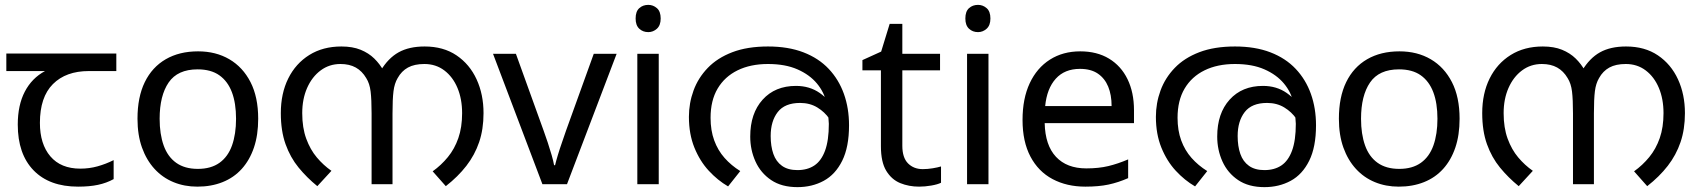

<svg xmlns="http://www.w3.org/2000/svg" viewBox="-20 -757 6983 789"><path d="M301 10Q183 10 118 -57Q53 -124 53 -245Q53 -325 82 -380.5Q111 -436 165 -465H6V-537H458V-465H345Q251 -465 197.5 -411.5Q144 -358 144 -252Q144 -165 187 -114.5Q230 -64 310 -64Q347 -64 381 -73.5Q415 -83 447 -99V-21Q418 -5 383 2.5Q348 10 301 10Z M1041 -269Q1041 -202 1023.5 -150.5Q1006 -99 973.5 -63Q941 -27 894.5 -8.5Q848 10 791 10Q738 10 693 -8.5Q648 -27 615 -63Q582 -99 563.5 -150.5Q545 -202 545 -269Q545 -358 575 -419.5Q605 -481 661 -513.5Q717 -546 794 -546Q867 -546 922.5 -513.5Q978 -481 1009.5 -419.5Q1041 -358 1041 -269ZM636 -269Q636 -206 652.5 -159.5Q669 -113 704 -88Q739 -63 793 -63Q847 -63 882 -88Q917 -113 933.5 -159.5Q950 -206 950 -269Q950 -333 933 -378Q916 -423 881.5 -447.5Q847 -472 792 -472Q710 -472 673 -418Q636 -364 636 -269Z M1383 -566Q1429 -566 1462 -552.5Q1495 -539 1518 -516.5Q1541 -494 1557 -465L1544 -466Q1575 -518 1618 -542Q1661 -566 1725 -566Q1802 -566 1856 -529.5Q1910 -493 1938.5 -431Q1967 -369 1967 -292Q1967 -226 1949 -173Q1931 -120 1896.5 -75.5Q1862 -31 1812 8L1758 -53Q1793 -78 1820.5 -111.5Q1848 -145 1863.5 -189.5Q1879 -234 1879 -292Q1879 -350 1860 -395.5Q1841 -441 1806 -467.5Q1771 -494 1724 -494Q1683 -494 1656.5 -479.5Q1630 -465 1614 -436Q1601 -414 1597 -382Q1593 -350 1593 -291V0H1507V-291Q1507 -348 1503 -381Q1499 -414 1485 -436Q1468 -465 1442 -479.5Q1416 -494 1379 -494Q1333 -494 1297.5 -467.5Q1262 -441 1242 -395.5Q1222 -350 1222 -292Q1222 -232 1238.5 -187Q1255 -142 1282 -110Q1309 -78 1342 -55L1284 8Q1241 -27 1207 -68.5Q1173 -110 1153.5 -164.5Q1134 -219 1134 -292Q1134 -373 1164.5 -434.5Q1195 -496 1251 -531Q1307 -566 1383 -566Z M2209 0 2006 -536H2100L2214 -220Q2222 -198 2231 -171Q2240 -144 2247 -119.5Q2254 -95 2257 -78H2261Q2265 -95 2272.5 -120Q2280 -145 2289.5 -172Q2299 -199 2306 -220L2420 -536H2514L2310 0Z M2687 -536V0H2599V-536ZM2644 -737Q2664 -737 2679.5 -723.5Q2695 -710 2695 -681Q2695 -653 2679.5 -639Q2664 -625 2644 -625Q2622 -625 2607 -639Q2592 -653 2592 -681Q2592 -710 2607 -723.5Q2622 -737 2644 -737Z M3136 -566Q3219 -566 3281.5 -542Q3344 -518 3385.5 -474Q3427 -430 3448 -371Q3469 -312 3469 -242Q3469 -153 3441 -96.5Q3413 -40 3365 -14Q3317 12 3257 12Q3192 12 3149 -17Q3106 -46 3084.5 -93.5Q3063 -141 3063 -196Q3063 -291 3114 -347.5Q3165 -404 3251 -404Q3307 -404 3348.5 -375Q3390 -346 3414 -301Q3438 -256 3440 -206L3415 -209Q3408 -240 3388.5 -268.5Q3369 -297 3338.5 -315.5Q3308 -334 3268 -334Q3205 -334 3176 -296.5Q3147 -259 3147 -198Q3147 -156 3158 -124.5Q3169 -93 3193.5 -75.5Q3218 -58 3257 -58Q3298 -58 3326.5 -77Q3355 -96 3370.5 -138Q3386 -180 3386 -248Q3386 -250 3384.5 -270Q3383 -290 3379 -310Q3378 -315 3378 -323Q3378 -331 3376 -335Q3367 -378 3337 -414Q3307 -450 3257 -472Q3207 -494 3136 -494Q3064 -494 3011 -468Q2958 -442 2929 -393Q2900 -344 2900 -273Q2900 -221 2915 -180Q2930 -139 2957.5 -108Q2985 -77 3022 -54L2972 9Q2929 -16 2892.5 -55.5Q2856 -95 2833.5 -150.5Q2811 -206 2811 -277Q2811 -333 2830 -385Q2849 -437 2888.5 -478Q2928 -519 2989.5 -542.5Q3051 -566 3136 -566Z M3772 -62Q3792 -62 3813 -65.5Q3834 -69 3847 -73V-6Q3833 1 3807 5.5Q3781 10 3757 10Q3715 10 3679.5 -4.5Q3644 -19 3622 -55Q3600 -91 3600 -156V-468H3524V-510L3601 -545L3636 -659H3688V-536H3843V-468H3688V-158Q3688 -109 3711.5 -85.5Q3735 -62 3772 -62Z M4042 -536V0H3954V-536ZM3999 -737Q4019 -737 4034.5 -723.5Q4050 -710 4050 -681Q4050 -653 4034.5 -639Q4019 -625 3999 -625Q3977 -625 3962 -639Q3947 -653 3947 -681Q3947 -710 3962 -723.5Q3977 -737 3999 -737Z M4419 -546Q4488 -546 4537.5 -516Q4587 -486 4613.5 -431.5Q4640 -377 4640 -304V-251H4273Q4275 -160 4319.5 -112.5Q4364 -65 4444 -65Q4495 -65 4534.5 -74.5Q4574 -84 4616 -102V-25Q4575 -7 4535 1.5Q4495 10 4440 10Q4364 10 4305.5 -21Q4247 -52 4214.5 -113.5Q4182 -175 4182 -264Q4182 -352 4211.5 -415Q4241 -478 4294.5 -512Q4348 -546 4419 -546ZM4418 -474Q4355 -474 4318.5 -433.5Q4282 -393 4275 -321H4548Q4548 -367 4534 -401Q4520 -435 4491.5 -454.5Q4463 -474 4418 -474Z M5055 -566Q5138 -566 5200.5 -542Q5263 -518 5304.5 -474Q5346 -430 5367 -371Q5388 -312 5388 -242Q5388 -153 5360 -96.5Q5332 -40 5284 -14Q5236 12 5176 12Q5111 12 5068 -17Q5025 -46 5003.5 -93.5Q4982 -141 4982 -196Q4982 -291 5033 -347.5Q5084 -404 5170 -404Q5226 -404 5267.5 -375Q5309 -346 5333 -301Q5357 -256 5359 -206L5334 -209Q5327 -240 5307.5 -268.5Q5288 -297 5257.5 -315.5Q5227 -334 5187 -334Q5124 -334 5095 -296.5Q5066 -259 5066 -198Q5066 -156 5077 -124.5Q5088 -93 5112.5 -75.5Q5137 -58 5176 -58Q5217 -58 5245.5 -77Q5274 -96 5289.5 -138Q5305 -180 5305 -248Q5305 -250 5303.5 -270Q5302 -290 5298 -310Q5297 -315 5297 -323Q5297 -331 5295 -335Q5286 -378 5256 -414Q5226 -450 5176 -472Q5126 -494 5055 -494Q4983 -494 4930 -468Q4877 -442 4848 -393Q4819 -344 4819 -273Q4819 -221 4834 -180Q4849 -139 4876.5 -108Q4904 -77 4941 -54L4891 9Q4848 -16 4811.5 -55.5Q4775 -95 4752.5 -150.5Q4730 -206 4730 -277Q4730 -333 4749 -385Q4768 -437 4807.5 -478Q4847 -519 4908.5 -542.5Q4970 -566 5055 -566Z M5978 -269Q5978 -202 5960.5 -150.5Q5943 -99 5910.5 -63Q5878 -27 5831.5 -8.5Q5785 10 5728 10Q5675 10 5630 -8.5Q5585 -27 5552 -63Q5519 -99 5500.5 -150.5Q5482 -202 5482 -269Q5482 -358 5512 -419.5Q5542 -481 5598 -513.5Q5654 -546 5731 -546Q5804 -546 5859.5 -513.5Q5915 -481 5946.5 -419.5Q5978 -358 5978 -269ZM5573 -269Q5573 -206 5589.5 -159.5Q5606 -113 5641 -88Q5676 -63 5730 -63Q5784 -63 5819 -88Q5854 -113 5870.5 -159.5Q5887 -206 5887 -269Q5887 -333 5870 -378Q5853 -423 5818.5 -447.5Q5784 -472 5729 -472Q5647 -472 5610 -418Q5573 -364 5573 -269Z M6320 -566Q6366 -566 6399 -552.5Q6432 -539 6455 -516.5Q6478 -494 6494 -465L6481 -466Q6512 -518 6555 -542Q6598 -566 6662 -566Q6739 -566 6793 -529.5Q6847 -493 6875.5 -431Q6904 -369 6904 -292Q6904 -226 6886 -173Q6868 -120 6833.5 -75.5Q6799 -31 6749 8L6695 -53Q6730 -78 6757.5 -111.5Q6785 -145 6800.5 -189.5Q6816 -234 6816 -292Q6816 -350 6797 -395.5Q6778 -441 6743 -467.5Q6708 -494 6661 -494Q6620 -494 6593.5 -479.5Q6567 -465 6551 -436Q6538 -414 6534 -382Q6530 -350 6530 -291V0H6444V-291Q6444 -348 6440 -381Q6436 -414 6422 -436Q6405 -465 6379 -479.5Q6353 -494 6316 -494Q6270 -494 6234.5 -467.5Q6199 -441 6179 -395.5Q6159 -350 6159 -292Q6159 -232 6175.5 -187Q6192 -142 6219 -110Q6246 -78 6279 -55L6221 8Q6178 -27 6144 -68.5Q6110 -110 6090.5 -164.5Q6071 -219 6071 -292Q6071 -373 6101.5 -434.5Q6132 -496 6188 -531Q6244 -566 6320 -566Z"/></svg>

Font: mlyalm115
Style: Regular
Weight: 400
Designer: Jelle Bosma - Monotype Design Team
Foundry: Monotype Imaging Inc.
Version: Version 2.103